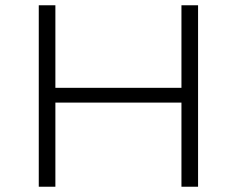

<svg xmlns="http://www.w3.org/2000/svg" viewBox="-20 -708 897 728"><path d="M127 0V-688H190V-375H668V-688H731V0H668V-319H190V0Z"/></svg>

Font: Saira Expanded Light
Style: Regular
Weight: 300
Width: 7
Designer: Hector Gatti with collaboration of the Omnibus-Type team
Foundry: Omnibus-Type
Version: Version 1.101